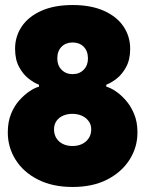

<svg xmlns="http://www.w3.org/2000/svg" viewBox="-20 -732 578 764"><path d="M269 12Q189 12 131 -17.5Q73 -47 42 -96.5Q11 -146 11 -205Q11 -247 24 -279Q37 -311 57.5 -333.5Q78 -356 98.5 -369.5Q119 -383 135 -387V-395Q116 -402 94 -419Q72 -436 56 -465.5Q40 -495 40 -538Q40 -587 66.5 -626.5Q93 -666 144.5 -689Q196 -712 269 -712Q342 -712 393.5 -689Q445 -666 471.5 -626.5Q498 -587 498 -538Q498 -495 482 -465.5Q466 -436 444 -419Q422 -402 403 -395V-387Q419 -383 439.5 -369.5Q460 -356 480 -333.5Q500 -311 513.5 -279Q527 -247 527 -205Q527 -146 495.5 -96.5Q464 -47 406.5 -17.5Q349 12 269 12ZM268 -279Q248 -279 231.5 -272Q215 -265 205 -251Q195 -237 195 -217Q195 -197 204.5 -182Q214 -167 230.5 -159Q247 -151 268 -151Q290 -151 306.5 -159Q323 -167 333 -182Q343 -197 343 -217Q343 -237 332 -251Q321 -265 304.5 -272Q288 -279 268 -279ZM269 -437Q296 -437 313 -454.5Q330 -472 330 -499Q330 -529 313 -546Q296 -563 269 -563Q242 -563 225 -546Q208 -529 208 -499Q208 -472 225 -454.5Q242 -437 269 -437Z"/></svg>

Font: Phudu ExtraBold
Style: Regular
Weight: 800
Version: Version 1.005;gftools[0.9.23]